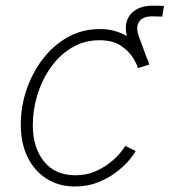

<svg xmlns="http://www.w3.org/2000/svg" viewBox="-20 -657 606 686"><path d="M248.5 9.3Q189.5 9.3 145.8 -18.8Q102.1 -46.9 78.1 -96.7Q54.2 -146.5 54.2 -211.9Q54.2 -275.4 74.7 -336.2Q95.2 -397 132.8 -446Q170.4 -495.1 222.2 -524.2Q273.9 -553.2 336.4 -553.2Q365.7 -553.2 389.9 -546.4Q414.1 -539.6 433.1 -528.3Q421.4 -578.6 448.2 -607.9Q475.1 -637.2 527.8 -636.7Q537.6 -636.7 547.9 -636.5Q558.1 -636.2 565.9 -635.7L559.6 -597.7Q539.6 -598.6 522.9 -598.6Q490.2 -598.6 477.1 -579.6Q463.9 -560.5 476.1 -526.9L503.4 -452.6Q510.7 -438.5 513.2 -426.3L472.7 -413.6Q469.7 -426.8 455.3 -450.4Q440.9 -474.1 411.9 -493.7Q382.8 -513.2 335.4 -513.2Q280.3 -513.2 236.3 -486.6Q192.4 -460 161.1 -415.8Q129.9 -371.6 113.5 -317.9Q97.2 -264.2 97.2 -210Q97.2 -130.4 136.7 -80.6Q176.3 -30.8 249.5 -30.8Q286.1 -30.8 316.7 -43.2Q347.2 -55.7 370.4 -73.7Q393.6 -91.8 408 -108.9Q422.4 -126 427.2 -135.7L464.8 -117.7Q457.5 -103.5 439.2 -82.3Q420.9 -61 392.8 -40Q364.7 -19 328.4 -4.9Q292 9.3 248.5 9.3Z"/></svg>

Font: Inter Extra Light
Style: Italic
Weight: 200
Italic angle: -9.39999°
Designer: Rasmus Andersson
Foundry: rsms
Version: Version 4.000;git-3c8e0fc